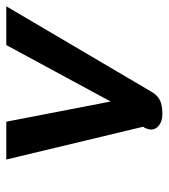

<svg xmlns="http://www.w3.org/2000/svg" viewBox="17 -542 535 609"><g transform="rotate(-90 284.5 -237.5)"><path d="M178 -26Q178 -33 183 -45L187 -51L83 -485H203L267 -154L446 -485H569L297 -23Q287 -6 271.5 2Q256 10 227 10Q205 10 191.5 -0.5Q178 -11 178 -26Z"/></g></svg>

Font: Niramit SemiBold
Style: Italic
Weight: 600
Italic angle: -10°
Designer: Katatrad Aksorn Co.,Ltd.
Foundry: Cadson Demak Co.,Ltd.
Version: Version 1.001; ttfautohint (v1.6)